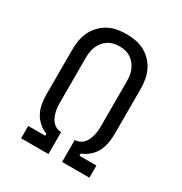

<svg xmlns="http://www.w3.org/2000/svg" viewBox="-173 -871 946 998"><g transform="rotate(30 300.0 -371.5)"><path d="M95 0V-74H197V-86Q171 -96 150 -114.5Q129 -133 116.5 -157.5Q104 -182 99.5 -209Q95 -236 95 -264V-530Q95 -558 99.5 -586Q104 -614 116 -639.5Q128 -665 147.5 -685.5Q167 -706 191.5 -719.5Q216 -733 244 -738Q272 -743 300 -743Q328 -743 356 -738Q384 -733 408.5 -719.5Q433 -706 452.5 -685.5Q472 -665 484 -639.5Q496 -614 500.5 -586Q505 -558 505 -530V-264Q505 -236 500.5 -209Q496 -182 483.5 -157.5Q471 -133 450 -114.5Q429 -96 403 -86V-73H505V0H341V-132H347Q361 -133 373.5 -140Q386 -147 395 -158Q404 -169 409 -182Q414 -195 417.5 -208.5Q421 -222 422 -236Q423 -250 423 -264V-530Q423 -548 420.5 -565.5Q418 -583 411 -599Q404 -615 393 -629Q382 -643 367 -652.5Q352 -662 335 -666Q318 -670 300 -670Q282 -670 265 -666Q248 -662 233 -652.5Q218 -643 207 -629Q196 -615 189 -599Q182 -583 179.5 -565.5Q177 -548 177 -530V-264Q177 -250 178 -236Q179 -222 182.5 -208.5Q186 -195 191 -182Q196 -169 205 -158Q214 -147 226.5 -140Q239 -133 253 -132H259V0Z"/></g></svg>

Font: Iosevka Plex Etoile
Style: Regular
Weight: 400
Designer: Belleve Invis
Foundry: Belleve Invis
Version: Version 25.1.1; ttfautohint (v1.8.4)